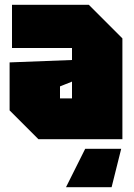

<svg xmlns="http://www.w3.org/2000/svg" viewBox="-20 -580 560 800"><path d="M20 -120V-320L280 -330V-380H30V-560H350L490 -420V0H140ZM230 -220V-170H280V-240ZM485 40 445 200H255L335 40Z"/></svg>

Font: Tektur Condensed Black
Style: Regular
Weight: 900
Width: 3
Designer: Adam Jagosz
Foundry: Adam Jagosz
Version: Version 1.005;gftools[0.9.30]